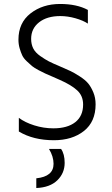

<svg xmlns="http://www.w3.org/2000/svg" viewBox="-20 -700 567 968"><path d="M462 -174Q462 -86 403 -39.5Q344 7 252 7Q148 7 75 -37V-106Q105 -83 152.5 -68Q200 -53 249 -53Q320 -53 359.5 -84Q399 -115 399 -173Q399 -217 369 -244.5Q339 -272 282 -297Q274 -301 247 -312.5Q220 -324 209 -329Q198 -334 175 -346Q152 -358 141.5 -367Q131 -376 115 -391Q99 -406 92 -421Q85 -436 79 -456.5Q73 -477 73 -500Q73 -585 134 -632.5Q195 -680 283 -680Q367 -680 423 -650V-581Q399 -597 360 -608Q321 -619 284 -619Q217 -619 177 -587.5Q137 -556 137 -504Q137 -477 147.5 -456Q158 -435 183 -417.5Q208 -400 226.5 -390.5Q245 -381 283 -365Q318 -350 336 -341.5Q354 -333 382 -315Q410 -297 424.5 -279.5Q439 -262 450.5 -234.5Q462 -207 462 -174ZM306 121Q306 173 269 209Q232 245 163 248V199Q250 190 250 126Q250 89 227 51H288Q306 77 306 121Z"/></svg>

Font: Hind Vadodara Light
Style: Regular
Weight: 300
Designer: Hitesh Malaviya
Foundry: Indian Type Foundry
Version: Version 1.000;PS 1.0;hotconv 1.0.86;makeotf.lib2.5.63406; tt